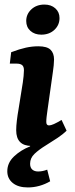

<svg xmlns="http://www.w3.org/2000/svg" viewBox="-20 -633 327 842"><path d="M212 -318 188 -148Q186 -134 184.5 -121.5Q183 -109 183 -98Q183 -83 195 -83Q203 -83 216.5 -89Q230 -95 250 -107L272 -60Q239 -28 199 -10.5Q159 7 119 7Q51 7 51 -62Q51 -80 54 -105Q57 -130 61 -152L80 -271Q82 -282 83.5 -299.5Q85 -317 85 -325Q85 -341 77 -347.5Q69 -354 53 -354H23L29 -404Q66 -418 93.5 -424Q121 -430 148 -430Q186 -430 201.5 -415Q217 -400 217 -372Q217 -361 215.5 -346Q214 -331 212 -318ZM102 189Q60 189 36 169.5Q12 150 12 118Q12 81 41.5 53Q71 25 112 9V-27L272 -60Q256 -44 232 -28Q208 -12 182 4Q151 23 131.5 41.5Q112 60 112 85Q112 102 121.5 110.5Q131 119 147 119Q157 119 167 117Q177 115 187 111L200 162Q178 175 153 182Q128 189 102 189ZM161 -481Q132 -481 113.5 -497.5Q95 -514 95 -541Q95 -571 117.5 -592Q140 -613 175 -613Q204 -613 222.5 -596.5Q241 -580 241 -554Q241 -523 218.5 -502Q196 -481 161 -481Z"/></svg>

Font: Rasa
Style: Bold Italic
Weight: 700
Italic angle: -7.10001°
Designer: Anna Giedrys (Yrsa+Rasa design), David Brezina (Yrsa art-direction, Rasa art-direction, design)
Foundry: Rosetta Type Foundry
Version: Version 2.004